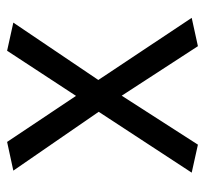

<svg xmlns="http://www.w3.org/2000/svg" viewBox="-38 -502 550 513"><g transform="rotate(-90 236.5 -246.0)"><path d="M36.6 -484.9 113.3 -501.5 236.3 -317.4 356.9 -501.5 432.1 -484.9 278.8 -257.8 444.8 -8.3 369.1 8.3 236.8 -195.3 106 8.3 31.2 -8.3 193.8 -256.8Z"/></g></svg>

Font: Metrophobic
Style: Regular
Weight: 400
Designer: vernon adams
Foundry: vernon adams
Version: Version 1.000